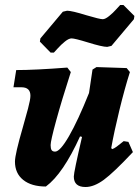

<svg xmlns="http://www.w3.org/2000/svg" viewBox="-20 -738 559 770"><path d="M513 -128Q436 -46 396.5 -17Q357 12 323 12Q276 12 276 -30Q276 -47 309 -189L301 -191Q233 -41 164 10Q106 10 73 -16.5Q40 -43 40 -90Q40 -119 72 -229Q83 -267 92.5 -303Q102 -339 102 -354Q102 -388 66 -388H34L45 -457Q120 -457 250 -467L264 -449Q227 -334 205 -253.5Q183 -173 183 -156Q183 -142 187 -136Q191 -130 201 -130Q221 -130 257 -192.5Q293 -255 337 -365L351 -459L367 -469L488 -465L501 -449Q480 -383 459 -297Q438 -211 426 -144L430 -140Q437 -142 448 -150Q459 -158 476 -172L495 -169ZM140 -571 142 -584 232 -691 249 -695Q268 -695 326 -677Q380 -661 392 -661Q402 -661 417.5 -673.5Q433 -686 445.5 -700Q458 -714 462 -718H475L519 -674L517 -661L427 -554L410 -550Q390 -550 332 -568Q280 -584 267 -584Q256 -584 240.5 -571.5Q225 -559 212.5 -545Q200 -531 196 -527H183Z"/></svg>

Font: Alegreya ExtraBold
Style: Italic
Weight: 800
Italic angle: -7°
Designer: Juan Pablo del Peral
Foundry: Huerta Tipografica
Version: Version 2.007; ttfautohint (v1.6)